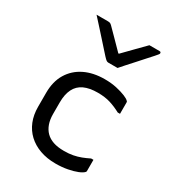

<svg xmlns="http://www.w3.org/2000/svg" viewBox="-199 -957 998 1088"><g transform="rotate(30 300.0 -412.5)"><path d="M365 -634Q350 -634 334.5 -634Q319 -634 305 -634Q298 -634 292 -638Q286 -642 273 -656Q265 -665 246.5 -685.5Q228 -706 204 -733Q180 -760 155.5 -787Q131 -814 111 -836Q130 -836 147.5 -836Q165 -836 183 -836Q194 -836 199.5 -834Q205 -832 212 -825Q226 -811 261 -775.5Q296 -740 348 -687L302 -708H355L310 -686Q362 -739 396 -774Q430 -809 457 -836H523Q527 -836 529 -835Q531 -834 532 -832Q533 -830 533 -827Q533 -823 529.5 -818.5Q526 -814 513 -799Q501 -786 480.5 -763Q460 -740 437.5 -715Q415 -690 395 -668Q375 -646 365 -634ZM335 -543Q379 -543 414 -535Q449 -527 472 -517.5Q495 -508 502 -500Q506 -497 506.5 -494.5Q507 -492 507 -489Q507 -471 507 -452.5Q507 -434 507 -416H492Q457 -435 421.5 -446Q386 -457 339 -457Q285 -457 249.5 -440.5Q214 -424 196.5 -389Q179 -354 179 -301V-226Q179 -189 189 -161Q199 -133 218 -114Q237 -95 266 -85Q295 -75 337 -75Q369 -75 395 -80Q421 -85 444.5 -94Q468 -103 492 -115H507Q507 -97 507 -78.5Q507 -60 507 -42Q507 -40 506.5 -38Q506 -36 504 -34Q494 -23 469.5 -13Q445 -3 409 4Q373 11 331 11Q274 11 228.5 -5.5Q183 -22 151 -52Q119 -82 102 -124Q85 -166 85 -219V-310Q85 -384 116.5 -436Q148 -488 204 -515.5Q260 -543 335 -543Z"/></g></svg>

Font: Rec Mono Linear
Style: Regular
Weight: 400
Monospace: yes
Version: Version 1.085; ttfautohint (v1.8.4.7-5d5b)